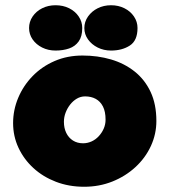

<svg xmlns="http://www.w3.org/2000/svg" viewBox="-20 -712 647 733"><path d="M301 1Q243 1 193.5 -18Q144 -37 107.5 -70.5Q71 -104 50.5 -148Q30 -192 30 -242Q30 -292 49.5 -338.5Q69 -385 104.5 -421.5Q140 -458 188.5 -479Q237 -500 295 -500Q353 -500 404 -485Q455 -470 494 -439Q533 -408 555 -361Q577 -314 577 -250Q577 -200 556 -154.5Q535 -109 497 -74Q459 -39 409 -19Q359 1 301 1ZM297 -165Q314 -165 329.5 -172Q345 -179 357 -192Q369 -205 376 -221Q383 -237 383 -255Q383 -286 373 -305.5Q363 -325 345.5 -334.5Q328 -344 305 -344Q288 -344 273.5 -335.5Q259 -327 248 -313Q237 -299 230.5 -282Q224 -265 224 -247Q224 -223 233 -204.5Q242 -186 258.5 -175.5Q275 -165 297 -165ZM404 -519Q376 -519 353 -530.5Q330 -542 316 -561.5Q302 -581 302 -605Q302 -629 316 -649Q330 -669 353 -680.5Q376 -692 404 -692Q432 -692 455 -680.5Q478 -669 491.5 -649Q505 -629 505 -605Q505 -557 475.5 -538Q446 -519 404 -519ZM192 -519Q164 -519 141 -530.5Q118 -542 104.5 -561.5Q91 -581 91 -605Q91 -629 104.5 -649Q118 -669 141 -680.5Q164 -692 192 -692Q221 -692 244 -680.5Q267 -669 280.5 -649Q294 -629 294 -605Q294 -573 280.5 -554Q267 -535 244 -527Q221 -519 192 -519Z"/></svg>

Font: Sour Gummy Black
Style: Regular
Weight: 900
Designer: Stefie Justprince
Foundry: Eifetstype
Version: Version 1.000